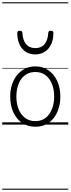

<svg xmlns="http://www.w3.org/2000/svg" viewBox="-20 -1111 629 1712"><path d="M295 19Q227 19 176.5 -15.5Q126 -50 98.5 -110.5Q71 -171 71 -250Q71 -310 87.5 -359Q104 -408 134.5 -444Q165 -480 205.5 -499.5Q246 -519 295 -519Q361 -519 411 -485Q461 -451 489.5 -390Q518 -329 518 -250Q518 -202 507.5 -161Q497 -120 478 -87Q459 -54 432 -30Q405 -6 370.5 6.5Q336 19 295 19ZM295 -31Q334 -31 365 -46.5Q396 -62 417.5 -91.5Q439 -121 451 -161.5Q463 -202 463 -250Q463 -315 442.5 -364.5Q422 -414 384.5 -441.5Q347 -469 295 -469Q256 -469 224.5 -453.5Q193 -438 171.5 -409Q150 -380 138 -339.5Q126 -299 126 -250Q126 -185 146.5 -135.5Q167 -86 205 -58.5Q243 -31 295 -31ZM295 -626Q222 -626 178.5 -676Q135 -726 134 -816Q133 -826 138.5 -831.5Q144 -837 157 -837Q169 -837 174 -831.5Q179 -826 180 -816Q183 -753 212.5 -717.5Q242 -682 295 -682Q348 -682 377.5 -717.5Q407 -753 410 -816Q411 -826 415.5 -831.5Q420 -837 433 -837Q446 -837 451.5 -831.5Q457 -826 456 -816Q456 -757 435.5 -714.5Q415 -672 379 -649Q343 -626 295 -626ZM0 571H589V581H0ZM0 -20H589V0H0ZM0 -505H589V-500H0ZM0 -1091H589V-1081H0Z"/></svg>

Font: Playwrite PT Guides
Style: Regular
Weight: 400
Designer: Veronika Burian, José Scaglione
Foundry: TypeTogether
Version: Version 1.003